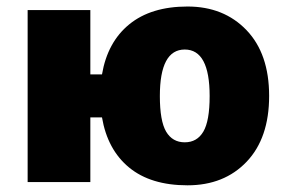

<svg xmlns="http://www.w3.org/2000/svg" viewBox="-20 -550 865 580"><path d="M63.5 0V-519.5H252.9V-325.2H288.1Q304.7 -422.9 370.6 -476.6Q436.5 -530.3 546.4 -530.3Q656.2 -530.3 724.6 -459Q793 -387.7 793 -260.3Q793 -132.8 725.1 -61.5Q657.2 9.8 546.4 9.8Q435.5 9.8 370.1 -43.9Q304.7 -97.7 288.1 -195.3H252.9V0ZM462.9 -259.8Q462.9 -184.6 481.9 -152.3Q501 -120.1 538.1 -120.1Q575.2 -120.1 594.2 -152.3Q613.3 -184.6 613.3 -259.8Q613.3 -400.4 538.1 -400.4Q462.9 -400.4 462.9 -259.8Z"/></svg>

Font: GenEi M Gothic v2 Black
Style: Regular
Weight: 900
Version: Version 2.0